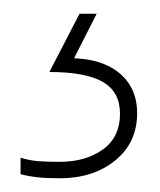

<svg xmlns="http://www.w3.org/2000/svg" viewBox="-20 -20 233 280"><path d="M180 145Q180 188 148 214Q116 240 67 240Q48 240 34.5 238.5Q21 237 10 234V210Q23 214 35.5 215Q48 216 67 216Q105 216 130 198Q155 180 155 146Q155 114 130 99.5Q105 85 52 85L96 0H121L88 65Q117 66 137.5 76Q158 86 169 103.5Q180 121 180 145Z"/></svg>

Font: Noto Sans Hebrew Thin Thin
Style: Regular
Weight: 250
Version: Version 3.001